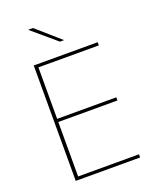

<svg xmlns="http://www.w3.org/2000/svg" viewBox="-151 -911 810 999"><g transform="rotate(-20 253.5 -412.0)"><path d="M92.5 0V-639H112V0ZM99 0V-17.5H449V0ZM102.5 -319V-336.5H439.5V-319ZM98 -621.5V-639H446.5V-621.5ZM155.5 -823.5 285.5 -709.5V-709H263L129.5 -822.5V-823.5Z"/></g></svg>

Font: Anek Latin Thin
Style: Regular
Weight: 250
Designer: Yesha Goshar
Foundry: Ek Type
Version: Version 1.003